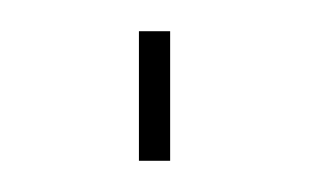

<svg xmlns="http://www.w3.org/2000/svg" viewBox="-20 -353 198 123"><path d="M69 -250V-333H89V-250Z"/></svg>

Font: Raleway-v4020 Thin
Style: Regular
Weight: 250
Designer: Matt McInerney, Pablo Impallari, Rodrigo Fuenzalida
Foundry: Matt McInerney, Pablo Impallari, Rodrigo Fuenzalida
Version: Version 4.020;PS 004.020;hotconv 1.0.88;makeotf.lib2.5.64775